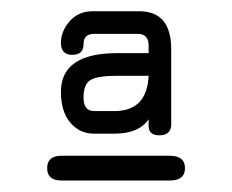

<svg xmlns="http://www.w3.org/2000/svg" viewBox="-20 -475 411 340"><path d="M88.9 -155.3Q63.5 -155.3 63.5 -177.2Q63.5 -199.2 88.9 -199.2H280.3Q307.6 -199.2 307.6 -177.2Q307.6 -155.3 280.3 -155.3ZM146.5 -278.3H182.6Q240.2 -278.3 243.2 -340.8H187.5Q153.3 -340.8 140.6 -333.5Q127.9 -326.2 127.9 -302.2Q127.9 -278.3 146.5 -278.3ZM146.5 -415Q127.9 -415 127.9 -396.5Q127.9 -377.9 107.9 -377.9Q87.9 -377.9 87.9 -398.9Q87.9 -419.9 103.5 -437.5Q119.1 -455.1 143.6 -455.1H226.6Q283.2 -455.1 283.2 -387.7V-252Q281.2 -235.4 262.2 -235.4Q243.2 -235.4 243.2 -252V-263.7Q225.6 -238.3 182.6 -238.3H146.5Q121.1 -238.3 104.5 -257.8Q87.9 -277.3 87.9 -312.5Q87.9 -380.9 187.5 -380.9H243.2V-394.5Q243.2 -415 223.6 -415Z"/></svg>

Font: Jura
Style: Book
Weight: 400
Version: Version 2.5